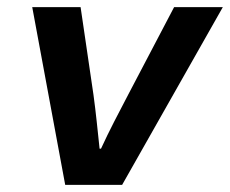

<svg xmlns="http://www.w3.org/2000/svg" viewBox="-20 -516 642 536"><path d="M162 0 70 -496H205L241 -251Q246 -214 250 -176.5Q254 -139 258 -101H262Q279 -138 298.5 -176Q318 -214 338 -252L466 -496H602L321 0Z"/></svg>

Font: Source Code Pro
Style: Bold Italic
Weight: 700
Italic angle: -11°
Monospace: yes
Designer: Paul D. Hunt, Teo Tuominen
Foundry: Adobe Systems Incorporated
Version: Version 1.050;PS 1.000;hotconv 16.6.51;makeotf.lib2.5.65220